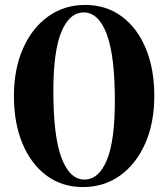

<svg xmlns="http://www.w3.org/2000/svg" viewBox="-20 -747 682 779"><path d="M325.5 -727Q410 -727 473.2 -680.8Q536.5 -634.5 571.2 -551.2Q606 -468 606 -358Q606 -248 569 -164.5Q532 -81 466.8 -34.5Q401.5 12 317 12Q232.5 12 169.5 -34.2Q106.5 -80.5 71.5 -163.8Q36.5 -247 36.5 -357Q36.5 -467 73.5 -550.5Q110.5 -634 175.8 -680.5Q241 -727 325.5 -727ZM322.5 -18.5Q380.5 -18.5 413.2 -96.8Q446 -175 446 -337.5Q446 -522 412.8 -609.2Q379.5 -696.5 320 -696.5Q262 -696.5 229.2 -618.2Q196.5 -540 196.5 -377.5Q196.5 -193 229.8 -105.8Q263 -18.5 322.5 -18.5Z"/></svg>

Font: Newsreader 72pt SemiBold
Style: Regular
Weight: 600
Designer: Hugues Gentile
Foundry: Production Type
Version: Version 1.003; ttfautohint (v1.8.3)